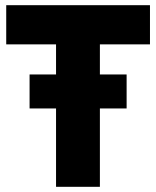

<svg xmlns="http://www.w3.org/2000/svg" viewBox="-20 -720 601 740"><path d="M94 -302H468V-433H94ZM4 -549H196V0H365V-549H558V-700H4Z"/></svg>

Font: Jost
Style: Bold
Weight: 700
Version: Version 3.710